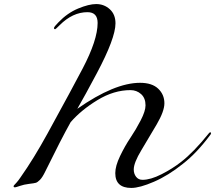

<svg xmlns="http://www.w3.org/2000/svg" viewBox="-20 -906 1065 946"><path d="M387 -568Q461 -709 461 -793Q461 -846 411 -846Q338 -846 274 -782Q254 -762 252 -762Q246 -762 246 -768Q246 -774 268 -796Q312 -842 365 -864Q418 -886 454 -886Q493 -886 521 -860.5Q549 -835 549 -791Q549 -718 457 -545Q398 -434 361 -370Q544 -498 670 -498Q729 -498 759.5 -469Q790 -440 790 -397Q790 -358 752 -293Q714 -228 676.5 -166Q639 -104 639 -71Q639 -50 650.5 -35Q662 -20 682 -20Q722 -20 776 -47.5Q830 -75 872 -108Q934 -156 1008 -248Q1012 -254 1016 -254Q1020 -254 1020 -250Q1020 -248 1018 -244Q950 -152 880 -98Q809 -41 738.5 -10.5Q668 20 627 20Q548 20 548 -53Q548 -88 571.5 -137Q595 -186 622.5 -227Q650 -268 673.5 -313.5Q697 -359 697 -387Q697 -423 675 -442.5Q653 -462 623 -462Q541 -462 460.5 -413Q380 -364 328 -304Q281 -220 203 -61Q189 -32 177 -20Q165 -8 157 -5.5Q149 -3 123 0Q98 3 78 10Q58 17 54 17Q47 17 47 12Q47 9 50 6Q53 3 62 -7Q71 -17 81 -32Q146 -124 214 -248Q339 -476 387 -568Z"/></svg>

Font: Miama Nueva
Style: Medium
Weight: 400
Italic angle: -28°
Version: Version 1.0